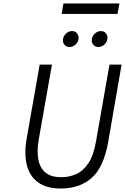

<svg xmlns="http://www.w3.org/2000/svg" viewBox="-20 -1071 718 1103"><path d="M329.5 12Q247 12 198.5 -23.5Q150 -59 134 -123.2Q118 -187.5 133 -273.5L208 -700H278.5L202.5 -269Q191.5 -206 199.8 -157.2Q208 -108.5 239.8 -80.8Q271.5 -53 332.5 -53Q376.5 -53 416.5 -70.2Q456.5 -87.5 487 -132Q517.5 -176.5 531.5 -258.5L609 -700H678.5L601.5 -255.5Q575.5 -109 506.2 -48.5Q437 12 329.5 12ZM545 -801Q528.5 -801 517.8 -812.2Q507 -823.5 507 -839.5Q507 -861.5 523.5 -877Q540 -892.5 560 -892.5Q577 -892.5 587.2 -881Q597.5 -869.5 597.5 -853.5Q597.5 -832 581.2 -816.5Q565 -801 545 -801ZM379 -801Q362.5 -801 352 -812.2Q341.5 -823.5 341.5 -839.5Q341.5 -861 357.8 -876.8Q374 -892.5 394 -892.5Q411.5 -892.5 421.5 -881Q431.5 -869.5 431.5 -853.5Q431.5 -832 415.5 -816.5Q399.5 -801 379 -801ZM334 -991 344.5 -1051H666L655 -991Z"/></svg>

Font: Overpass Light
Style: Italic
Weight: 300
Italic angle: -10°
Designer: Delve Withrington, Dave Bailey, Thomas Jockin
Foundry: Delve Fonts LLC
Version: Version 4.000; ttfautohint (v1.8.3)